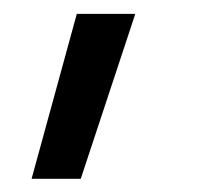

<svg xmlns="http://www.w3.org/2000/svg" viewBox="-20 -122 290 282"><path d="M98.6 140.6H26.4L92.8 -101.6H178.7Z"/></svg>

Font: Wanted Sans Variable
Style: Regular
Weight: 400
Designer: Original Design by Kil Hyung-jin and Kang Hanbin, Wanted Lab, Inc; Hangeul from Source Han Sans by Jang Soo-young and Ka
Foundry: Wanted Lab, Inc.
Version: Version 1.003;Glyphs 3.2 (3227)